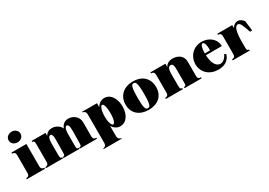

<svg xmlns="http://www.w3.org/2000/svg" viewBox="20 -1856 4368 3118"><g transform="rotate(-30 2203.5 -296.5)"><path d="M14 -20V0H354V-20C329 -21 294 -26 294 -84V-500H14V-480C39 -479 74 -474 74 -416V-84C74 -26 39 -21 14 -20ZM296 -694C296 -755 242 -793 186 -793C127 -793 73 -754 73 -694C73 -631 127 -593 186 -593C242 -593 296 -631 296 -694Z M373 -20V0H693V-20C668 -21 653 -26 653 -84V-293C653 -403 678 -431 702 -431C724 -431 745 -413 744 -315L741 -84C740 -27 736 -22 701 -20V0H1001V-20C966 -22 961 -26 961 -84V-293C961 -403 986 -431 1010 -431C1032 -431 1053 -413 1052 -315L1049 -84C1048 -27 1044 -22 1009 -20V0H1329V-20C1293 -20 1269 -26 1269 -84V-347C1269 -453 1174 -517 1087 -517C1030 -517 973 -489 947 -413C918 -479 846 -517 779 -517C727 -517 678 -494 653 -443V-500H393V-480C419 -479 433 -474 433 -416V-84C433 -26 398 -21 373 -20Z M1338 190V200H1678V190C1654 183 1618 174 1618 116V-72C1653 -19 1703 15 1760 15C1881 15 1952 -100 1952 -246C1952 -392 1882 -515 1760 -515C1703 -515 1653 -482 1618 -428V-500H1338V-490C1362 -483 1398 -474 1398 -416V116C1398 174 1362 183 1338 190ZM1673 -69C1651 -69 1618 -130 1618 -246C1618 -369 1652 -436 1674 -436C1702 -436 1727 -377 1727 -246C1727 -127 1701 -69 1673 -69Z M2296 15C2465 15 2582 -80 2582 -246C2582 -412 2475 -515 2296 -515C2127 -515 2008 -412 2008 -246C2008 -80 2127 15 2296 15ZM2295 -16C2254 -16 2233 -43 2233 -246C2233 -444 2254 -485 2295 -485C2336 -485 2357 -446 2357 -246C2357 -42 2336 -16 2295 -16Z M3232 -84V-347C3232 -466 3133 -515 3042 -515C2982 -515 2925 -489 2901 -436V-500H2621V-480C2647 -479 2681 -474 2681 -416V-84C2681 -26 2646 -22 2621 -20V0H2941V-20C2916 -22 2901 -26 2901 -84V-302C2901 -413 2928 -438 2963 -438C2989 -438 3012 -427 3012 -324V-84C3012 -27 3007 -23 2972 -20V0H3292V-20C3256 -21 3232 -26 3232 -84Z M3604 15C3784 15 3824 -101 3836 -141L3806 -159C3783 -104 3733 -51 3678 -51C3612 -51 3556 -116 3543 -246C3542 -261 3540 -276 3540 -290H3838C3838 -426 3719 -515 3586 -515C3434 -515 3318 -402 3318 -240C3324 -88 3439 15 3604 15ZM3539 -325C3539 -419 3558 -485 3590 -485C3614 -485 3639 -446 3638 -325Z M4154 -84V-196C4154 -370 4185 -466 4236 -466C4280 -466 4300 -411 4351 -263H4392L4369 -448C4347 -484 4305 -515 4260 -515C4224 -515 4184 -493 4154 -447V-500H3874V-480C3900 -479 3934 -474 3934 -416V-84C3934 -26 3899 -21 3874 -20V0H4194V-20C4169 -21 4154 -26 4154 -84Z"/></g></svg>

Font: Sprat Condensed Black
Style: Regular
Weight: 900
Designer: Ethan Nakache
Foundry: Collletttivo
Version: Version 2.000;Glyphs 3.2 (3217)